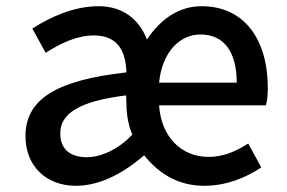

<svg xmlns="http://www.w3.org/2000/svg" viewBox="-20 -584 923 618"><path d="M224 14C295 14 368 -19 444 -84C487 -31 547 14 637 14C708 14 769 -11 821 -45L779 -122C739 -97 700 -79 651 -79C565 -79 499 -142 492 -245H836C840 -259 842 -279 842 -301C842 -456 767 -564 629 -564C557 -564 498 -524 453 -457C427 -523 375 -564 297 -564C216 -564 140 -528 84 -492L127 -414C174 -444 227 -470 282 -470C363 -470 385 -414 387 -351C162 -326 62 -265 62 -146C62 -49 129 14 224 14ZM260 -78C210 -78 174 -100 174 -155C174 -217 232 -258 386 -277L387 -250C387 -215 394 -177 406 -151C362 -104 306 -78 260 -78ZM492 -318C502 -416 558 -473 625 -473C701 -473 742 -417 742 -318Z"/></svg>

Font: Noto Sans JP Medium
Style: Regular
Weight: 500
Designer: Ryoko NISHIZUKA 西塚涼子 (kana, bopomofo & ideographs); Paul D. Hunt (Latin, Greek & Cyrillic); Sandoll Communications 산돌커뮤니
Foundry: Adobe
Version: Version 2.004;hotconv 1.0.118;makeotfexe 2.5.65603